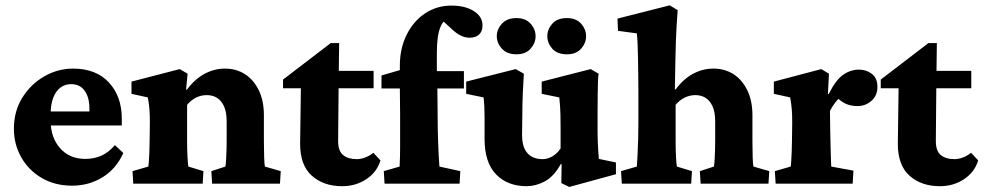

<svg xmlns="http://www.w3.org/2000/svg" viewBox="-20 -703 3765 735"><path d="M255.9 7.8Q190.4 7.8 140.1 -21.5Q89.8 -50.8 61.5 -100.6Q33.2 -150.4 33.2 -210Q33.2 -277.3 65.4 -329.1Q97.7 -380.9 149.4 -410.6Q201.2 -440.4 259.8 -440.4Q347.7 -440.4 397 -387.2Q446.3 -334 446.3 -248V-222.7H161.1V-276.4H339.8L322.3 -249V-287.1Q322.3 -330.1 304.2 -355.5Q286.1 -380.9 252 -380.9Q229.5 -380.9 211.9 -368.2Q194.3 -355.5 184.1 -329.6Q173.8 -303.7 173.8 -263.7V-241.2Q173.8 -176.8 210 -135.7Q246.1 -94.7 306.6 -94.7Q339.8 -94.7 367.7 -106.9Q395.5 -119.1 419.9 -147.5L452.1 -117.2Q424.8 -56.6 372.6 -24.4Q320.3 7.8 255.9 7.8Z M490.2 0 487.3 -47.9 547.9 -65.4Q548.8 -69.3 549.8 -84.5Q550.8 -99.6 551.8 -120.6Q552.7 -141.6 552.7 -161.1L553.7 -234.4Q553.7 -263.7 552.2 -283.2Q550.8 -302.7 545.9 -330.1L483.4 -343.8V-390.6L668 -438.5L698.2 -420.9L692.4 -360.4L695.3 -359.4Q724.6 -399.4 762.2 -419.9Q799.8 -440.4 840.8 -440.4Q884.8 -440.4 918 -418.9Q951.2 -397.5 970.7 -357.4Q990.2 -317.4 990.2 -261.7V-163.1Q990.2 -130.9 991.2 -102.1Q992.2 -73.2 994.1 -65.4L1054.7 -47.9L1051.8 0H792L789.1 -47.9L842.8 -65.4Q844.7 -76.2 845.7 -93.8Q846.7 -111.3 847.2 -130.9Q847.7 -150.4 847.7 -164.1V-238.3Q847.7 -274.4 837.4 -296.4Q827.1 -318.4 810.5 -328.6Q793.9 -338.9 771.5 -338.9Q750 -338.9 731 -329.6Q711.9 -320.3 696.3 -301.8V-159.2Q696.3 -130.9 697.8 -102.1Q699.2 -73.2 701.2 -65.4L758.8 -47.9L755.9 0Z M1436.5 -88.9Q1422.9 -43.9 1382.3 -17.1Q1341.8 9.8 1290 9.8Q1218.8 9.8 1173.8 -30.3Q1128.9 -70.3 1128.9 -152.3L1131.8 -365.2H1063.5V-398.4L1246.1 -538.1H1278.3L1276.4 -391.6L1274.4 -163.1Q1274.4 -125 1293.5 -109.4Q1312.5 -93.8 1345.7 -93.8Q1362.3 -93.8 1379.4 -100.6Q1396.5 -107.4 1409.2 -118.2ZM1228.5 -365.2V-431.6H1410.2V-365.2Z M1739.3 0H1452.1L1449.2 -47.9L1509.8 -65.4Q1510.7 -86.9 1511.2 -103.5Q1511.7 -120.1 1511.7 -139.2Q1511.7 -158.2 1511.7 -187Q1511.7 -215.8 1511.7 -262.7L1510.7 -364.3V-452.1Q1510.7 -517.6 1536.6 -569.8Q1562.5 -622.1 1607.4 -651.9Q1652.3 -681.6 1708 -681.6Q1760.7 -681.6 1793.9 -660.6Q1827.1 -639.6 1827.1 -605.5Q1827.1 -583 1814 -570.8Q1800.8 -558.6 1777.3 -558.6Q1748 -558.6 1716.8 -585L1657.2 -639.6L1706.1 -632.8Q1679.7 -632.8 1666 -599.6Q1652.3 -566.4 1652.3 -501V-430.7L1654.3 -364.3L1655.3 -262.7Q1655.3 -211.9 1657.2 -158.2Q1659.2 -104.5 1662.1 -65.4L1742.2 -47.9ZM1440.4 -364.3V-414.1L1510.7 -434.6L1563.5 -430.7H1755.9V-364.3Z M2272.5 -94.7 2337.9 -81.1V-36.1L2159.2 12.7L2128.9 -2L2129.9 -74.2L2127 -75.2Q2099.6 -26.4 2064.9 -8.3Q2030.3 9.8 1996.1 9.8Q1922.9 9.8 1878.9 -35.6Q1835 -81.1 1835 -170.9V-253.9Q1835 -277.3 1834 -295.9Q1833 -314.5 1831.1 -330.1L1764.6 -343.8V-390.6L1954.1 -438.5L1985.4 -420.9Q1983.4 -392.6 1981.4 -348.6Q1979.5 -304.7 1979.5 -260.7L1978.5 -187.5Q1978.5 -139.6 1999 -116.7Q2019.5 -93.8 2057.6 -93.8Q2075.2 -93.8 2093.8 -104Q2112.3 -114.3 2126 -134.8V-218.8Q2126 -245.1 2125.5 -263.2Q2125 -281.2 2124 -296.4Q2123 -311.5 2121.1 -330.1L2053.7 -343.8V-390.6L2241.2 -438.5L2271.5 -420.9Q2269.5 -408.2 2269 -388.7Q2268.6 -369.1 2268.1 -340.3Q2267.6 -311.5 2267.6 -272.5V-191.4Q2267.6 -177.7 2268.6 -154.8Q2269.5 -131.8 2272.5 -94.7ZM1957 -495.1Q1920.9 -495.1 1901.4 -516.6Q1881.8 -538.1 1881.8 -564.5Q1881.8 -590.8 1901.4 -612.3Q1920.9 -633.8 1957 -633.8Q1992.2 -633.8 2011.2 -612.3Q2030.3 -590.8 2030.3 -564.5Q2030.3 -538.1 2011.2 -516.6Q1992.2 -495.1 1957 -495.1ZM2150.4 -495.1Q2113.3 -495.1 2094.2 -516.6Q2075.2 -538.1 2075.2 -564.5Q2075.2 -590.8 2094.2 -612.3Q2113.3 -633.8 2150.4 -633.8Q2185.5 -633.8 2204.6 -612.3Q2223.6 -590.8 2223.6 -564.5Q2223.6 -538.1 2204.6 -516.6Q2185.5 -495.1 2150.4 -495.1Z M2360.4 0 2357.4 -47.9 2418 -65.4Q2418.9 -78.1 2420.4 -106.9Q2421.9 -135.7 2422.9 -168.9Q2423.8 -202.1 2423.8 -227.5V-351.6Q2423.8 -385.7 2423.3 -417.5Q2422.9 -449.2 2422.4 -478.5Q2421.9 -507.8 2420.9 -532.2Q2419.9 -556.6 2418 -575.2L2345.7 -585L2343.8 -631.8L2543.9 -682.6L2574.2 -664.1Q2572.3 -634.8 2570.3 -606.9Q2568.4 -579.1 2567.4 -545.9Q2566.4 -512.7 2565.4 -468.3Q2564.5 -423.8 2563.5 -361.3L2566.4 -360.4Q2595.7 -400.4 2632.8 -420.4Q2669.9 -440.4 2710.9 -440.4Q2754.9 -440.4 2788.1 -418.9Q2821.3 -397.5 2840.8 -357.4Q2860.4 -317.4 2860.4 -261.7V-163.1Q2860.4 -130.9 2861.3 -101.6Q2862.3 -72.3 2864.3 -65.4L2924.8 -47.9L2921.9 0H2662.1L2659.2 -47.9L2712.9 -65.4Q2714.8 -76.2 2715.8 -93.8Q2716.8 -111.3 2717.3 -130.9Q2717.8 -150.4 2717.8 -164.1V-238.3Q2717.8 -274.4 2707.5 -296.4Q2697.3 -318.4 2680.7 -328.6Q2664.1 -338.9 2641.6 -338.9Q2621.1 -338.9 2601.6 -329.6Q2582 -320.3 2566.4 -301.8V-159.2Q2566.4 -127 2567.9 -100.1Q2569.3 -73.2 2571.3 -65.4L2628.9 -47.9L2626 0Z M2949.2 0 2946.3 -47.9 3006.8 -65.4Q3007.8 -69.3 3008.8 -85Q3009.8 -100.6 3010.7 -121.6Q3011.7 -142.6 3011.7 -161.1L3012.7 -234.4Q3012.7 -261.7 3011.2 -281.7Q3009.8 -301.8 3004.9 -330.1L2942.4 -343.8V-390.6L3124 -438.5L3153.3 -420.9L3149.4 -343.8L3152.3 -342.8Q3179.7 -397.5 3208 -417Q3236.3 -436.5 3268.6 -436.5Q3295.9 -436.5 3317.4 -420.4Q3338.9 -404.3 3338.9 -370.1Q3338.9 -336.9 3315.9 -316.9Q3293 -296.9 3262.7 -296.9Q3237.3 -296.9 3217.8 -305.7Q3198.2 -314.5 3173.8 -338.9L3205.1 -336.9Q3190.4 -327.1 3178.2 -311.5Q3166 -295.9 3157.2 -278.3L3158.2 -205.1Q3159.2 -166 3159.7 -136.2Q3160.2 -106.4 3161.1 -88.4Q3162.1 -70.3 3162.1 -65.4L3247.1 -49.8L3244.1 0Z M3724.6 -88.9Q3710.9 -43.9 3670.4 -17.1Q3629.9 9.8 3578.1 9.8Q3506.8 9.8 3461.9 -30.3Q3417 -70.3 3417 -152.3L3419.9 -365.2H3351.6V-398.4L3534.2 -538.1H3566.4L3564.5 -391.6L3562.5 -163.1Q3562.5 -125 3581.5 -109.4Q3600.6 -93.8 3633.8 -93.8Q3650.4 -93.8 3667.5 -100.6Q3684.6 -107.4 3697.3 -118.2ZM3516.6 -365.2V-431.6H3698.2V-365.2Z"/></svg>

Font: Crimson Pro ExtraBold
Style: Regular
Weight: 800
Designer: Jacques Le Bailly
Foundry: Baron von Fonthausen
Version: Version 1.003